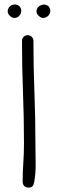

<svg xmlns="http://www.w3.org/2000/svg" viewBox="-20 -844 261 873"><path d="M141 -192Q141 -150 142 -103Q143 -56 135 -14Q133 -3 127.5 3Q122 9 110 9Q97 9 90 1.5Q83 -6 83 -18Q83 -61 86 -103.5Q89 -146 89 -191Q89 -309 84.5 -424.5Q80 -540 80 -658Q80 -669 87.5 -676.5Q95 -684 106 -684Q117 -684 124.5 -676.5Q132 -669 132 -658Q132 -540 136.5 -425Q141 -310 141 -192ZM201 -815Q210 -804 208.5 -792Q207 -780 199 -772Q191 -764 179 -762.5Q167 -761 156 -772Q145 -782 146 -794Q147 -806 155.5 -813.5Q164 -821 176 -823Q188 -825 200 -816ZM69 -815Q78 -804 76.5 -792Q75 -780 67.5 -772Q60 -764 48 -762.5Q36 -761 25 -772Q14 -782 15 -794Q16 -806 24 -814Q32 -822 44.5 -823.5Q57 -825 68 -816Z"/></svg>

Font: Wynona
Style: Regular
Weight: 400
Italic angle: -12°
Designer: Kanati
Foundry: Kanati and Michael Everson
Version: Version 2.000